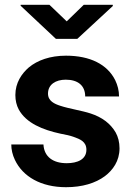

<svg xmlns="http://www.w3.org/2000/svg" viewBox="-20 -770 554 800"><path d="M258 -90C203 -90 164 -115 161 -168H27C27 -147 32 -125 42 -104C75 -34 151 10 255 10C323 10 378 -7 417 -36C450 -61 478 -99 478 -152C478 -178 472 -200 462 -218C440 -256 404 -282 358 -297C322 -309 268 -317 232 -329C207 -337 180 -349 180 -380C180 -418 212 -438 254 -438C304 -438 335 -414 335 -368H476C476 -393 470 -415 460 -436C427 -502 355 -538 255 -538C189 -538 136 -519 100 -489C70 -463 44 -425 44 -374C44 -351 49 -331 58 -314C89 -257 158 -229 232 -213C254 -209 272 -205 286 -200C314 -190 340 -180 340 -146C340 -106 303 -90 258 -90ZM258 -681 186 -750H66V-746L213 -608H302L450 -745V-750H329Z"/></svg>

Font: Asimov
Style: Regular
Weight: 500
Designer: Google
Version: Version 2.000980; 2014